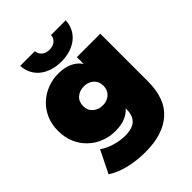

<svg xmlns="http://www.w3.org/2000/svg" viewBox="-267 -904 1246 1246"><g transform="rotate(-45 355.5 -281.5)"><path d="M344 -206Q384 -206 410.5 -230Q437 -254 437 -294Q437 -334 410.5 -357.5Q384 -381 344 -381Q304 -381 277 -357.5Q250 -334 250 -294Q250 -254 277 -230Q304 -206 344 -206ZM284 -30Q232 -30 184.5 -48.5Q137 -67 100.5 -101.5Q64 -136 42.5 -184.5Q21 -233 21 -294Q21 -355 42.5 -403.5Q64 -452 100.5 -486Q137 -520 184.5 -538.5Q232 -557 284 -557Q396 -557 446 -485V-547H661V-109Q661 50 573 127Q485 204 328 204Q247 204 176 187Q105 170 54 136L130 -18Q146 -6 167 4Q188 14 211.5 21Q235 28 259 32Q283 36 305 36Q375 36 405 6.5Q435 -23 435 -78V-88Q384 -30 284 -30ZM355 -597Q310 -597 272.5 -609Q235 -621 207.5 -643Q180 -665 164 -696.5Q148 -728 146 -767H281Q283 -739 303.5 -722.5Q324 -706 355 -706Q386 -706 406.5 -722.5Q427 -739 429 -767H564Q562 -728 546 -696.5Q530 -665 502.5 -643Q475 -621 437.5 -609Q400 -597 355 -597Z"/></g></svg>

Font: Montserrat-Alt1 Black
Style: Regular
Weight: 900
Designer: Differentunic
Foundry: Differentunic
Version: Version 7.222